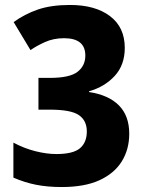

<svg xmlns="http://www.w3.org/2000/svg" viewBox="-20 -744 583 774"><path d="M483 -551Q483 -482 442.5 -438Q402 -394 339 -376V-373Q418 -361 459.5 -319Q501 -277 501 -205Q501 -142 471 -93.5Q441 -45 381 -17.5Q321 10 229 10Q172 10 126 1Q80 -8 34 -28V-169Q77 -146 122.5 -134.5Q168 -123 207 -123Q275 -123 302.5 -146.5Q330 -170 330 -214Q330 -258 298 -280Q266 -302 180 -302H135V-430H181Q261 -430 292.5 -454.5Q324 -479 324 -520Q324 -590 238 -590Q196 -590 161.5 -574.5Q127 -559 103 -542L35 -655Q79 -687 132.5 -705.5Q186 -724 262 -724Q364 -724 423.5 -679Q483 -634 483 -551Z"/></svg>

Font: Noto Sans SemiCondensed ExtraBold
Style: Regular
Weight: 800
Width: 4
Designer: Monotype Design Team
Foundry: Monotype Imaging Inc.
Version: Version 2.013; ttfautohint (v1.8.4.7-5d5b)